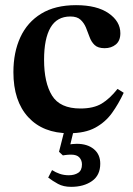

<svg xmlns="http://www.w3.org/2000/svg" viewBox="-20 -506 517 745"><path d="M436 -161 460 -146Q440 -103 414.5 -67.5Q389 -32 349.5 -10.5Q310 11 248 11Q147 11 89.5 -51.5Q32 -114 32 -226Q32 -303 59 -361.5Q86 -420 140 -453Q194 -486 275 -486Q356 -486 401.5 -454.5Q447 -423 447 -377Q447 -348 429.5 -333.5Q412 -319 386 -319Q360 -319 347 -331.5Q334 -344 327.5 -362.5Q321 -381 313.5 -399Q306 -417 292.5 -429.5Q279 -442 253 -442Q201 -442 176 -399Q151 -356 151 -274Q151 -185 182 -135Q213 -85 292 -85Q343 -85 374.5 -104Q406 -123 436 -161ZM256 219Q226 219 205 207.5Q184 196 167 183L182 154Q196 163 212 168.5Q228 174 247 174Q269 174 283.5 164.5Q298 155 298 132Q298 116 288 105Q278 94 256 94Q244 94 234 95.5Q224 97 224 97L209 83L231 -4H267L253 54Q253 54 260.5 53Q268 52 278 52Q319 52 344 72.5Q369 93 369 129Q369 174 337 196.5Q305 219 256 219Z"/></svg>

Font: STIX Two Text SemiBold
Style: Regular
Weight: 600
Designer: Ross Mills, John Hudson & Paul Hanslow, Tiro Typeworks Ltd; with prior portions MicroPress Inc., and Coen Hoffman.
Foundry: Tiro Typeworks Ltd
Version: Version 2.13 b171